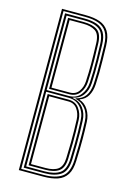

<svg xmlns="http://www.w3.org/2000/svg" viewBox="-122 -860 621 920"><g transform="rotate(15 189.0 -400.0)"><path d="M67.5 0V-800H184.2Q227 -800 256 -789.6Q285 -779.2 300.6 -754Q316.2 -728.8 317.5 -684Q318.5 -647.2 319.1 -614.5Q319.8 -581.8 319.4 -551.6Q319 -521.5 317.2 -491.8Q315.2 -458.5 301.8 -435.1Q288.2 -411.8 261.8 -403V-400.8Q288.2 -392.8 304.8 -366.5Q321.2 -340.2 322.5 -307.2Q323.5 -285 324 -264.1Q324.5 -243.2 324.5 -221.1Q324.5 -199 324 -173.2Q323.5 -147.5 322.2 -115Q320.8 -70 304.8 -45Q288.8 -20 259.6 -10Q230.5 0 188.8 0ZM77.2 -8.5H188.8Q247.5 -8.5 278.9 -31Q310.2 -53.5 312.5 -115Q314.2 -156 314.6 -188.2Q315 -220.5 314.6 -249Q314.2 -277.5 312.8 -307Q311.2 -345.8 291.1 -370.1Q271 -394.5 242 -400V-402.5Q273.5 -410.2 289.2 -432.2Q305 -454.2 307.5 -492.5Q309.2 -519.8 309.6 -547.4Q310 -575 309.4 -608Q308.8 -641 307.8 -683.8Q306.8 -725.2 292.5 -748.8Q278.2 -772.2 251.1 -781.9Q224 -791.5 184.2 -791.5H77.2ZM87.2 -17.2V-783H184.2Q220.2 -783 245.1 -774.2Q270 -765.5 283.4 -743.9Q296.8 -722.2 297.8 -683.5Q299.2 -637.8 299.6 -604.9Q300 -572 299.5 -545.6Q299 -519.2 297.5 -492.5Q295.5 -457.2 277.8 -432.8Q260 -408.2 227.5 -402.2V-400.2Q261.5 -395.2 281.1 -369.5Q300.8 -343.8 302 -307Q303.2 -278.8 303.8 -251.2Q304.2 -223.8 303.9 -191.2Q303.5 -158.8 302 -115Q300 -57.5 270.6 -37.4Q241.2 -17.2 188.8 -17.2ZM97 -405H207Q244.2 -405 265 -430.9Q285.8 -456.8 287.8 -492.8Q289.5 -522.8 289.9 -550.4Q290.2 -578 289.9 -609.8Q289.5 -641.5 288 -683.5Q286.2 -736.5 259.9 -755.4Q233.5 -774.2 184.2 -774.2H97ZM106.8 -413.5V-765.8H184.2Q228.8 -765.8 252.8 -748.8Q276.8 -731.8 278.2 -683.5Q279.8 -639.5 280.1 -606.4Q280.5 -573.2 280 -546.4Q279.5 -519.5 278 -494.2Q276.2 -461.5 258.4 -437.5Q240.5 -413.5 206.8 -413.5ZM116.5 -422H206.8Q236.5 -422 251.6 -443.8Q266.8 -465.5 268.2 -494.5Q270.5 -535.5 270.5 -578Q270.5 -620.5 268.5 -683.5Q267 -728 244.6 -742.6Q222.2 -757.2 184.2 -757.2H116.5ZM97 -26H188.8Q237.2 -26 263.8 -44.4Q290.2 -62.8 292.2 -115Q293.8 -160.2 294.1 -192.1Q294.5 -224 294 -250.6Q293.5 -277.2 292.2 -306.8Q291 -344 268.6 -370.2Q246.2 -396.5 208.5 -396.5H97ZM106.8 -34.2V-387.8H210.2Q244.8 -387.8 263.1 -362.8Q281.5 -337.8 282.5 -306.2Q283.8 -277.2 284.1 -250.2Q284.5 -223.2 284.2 -191.2Q284 -159.2 282.2 -115Q280.8 -68.5 257 -51.4Q233.2 -34.2 188.2 -34.2ZM116.5 -42.8H188.2Q229.8 -42.8 250.5 -58.5Q271.2 -74.2 272.5 -114.2Q274.2 -161.5 274.5 -193.1Q274.8 -224.8 274.4 -250.6Q274 -276.5 272.8 -305.8Q271.8 -334.8 256.2 -357Q240.8 -379.2 211.5 -379.2H116.5Z"/></g></svg>

Font: Big Shoulders Inline Text Thin ExtraLight
Style: Regular
Weight: 250
Version: Version 2.002